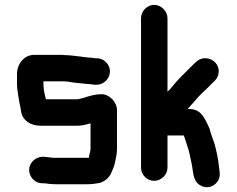

<svg xmlns="http://www.w3.org/2000/svg" viewBox="-20 -730 975 791"><path d="M398 -342C372 -342 350 -335 328 -328C323 -326 319 -325 317 -325C311 -324 303 -321 298 -321H169V-322C164 -340 159 -362 159 -383V-395H244C249 -394 253 -394 257 -394C283 -389 313 -387 340 -384C350 -384 363 -381 372 -381H379C408 -381 433 -407 433 -436C433 -465 408 -490 379 -490H372C363 -492 352 -493 343 -493C340 -494 337 -494 333 -494C327 -495 320 -496 312 -497C289 -499 270 -503 246 -503C239 -504 233 -504 226 -504H121C78 -504 50 -465 50 -425V-383C50 -363 55 -342 57 -325C59 -308 65 -288 67 -270C73 -234 106 -212 147 -212H298C320 -212 335 -217 353 -222V-118C353 -109 350 -100 348 -92C348 -89 347 -85 346 -80H198C187 -81 173 -83 162 -84H155C126 -84 100 -59 100 -30C100 -1 124 25 153 25H160C169 25 180 28 190 28C198 29 206 29 213 29H339C358 29 372 27 389 24C410 19 430 2 438 -17C443 -29 450 -43 453 -57C457 -77 462 -95 462 -118V-277C462 -309 431 -342 398 -342Z M561 -655V-39C561 -10 586 15 615 15C644 15 670 -10 670 -39V-172H737C743 -158 748 -139 753 -124C760 -107 763 -83 768 -63C777 -25 773 12 801 31C828 50 860 41 876 18C890 -3 885 -19 882 -44C879 -76 872 -107 864 -137C857 -158 848 -180 843 -201C836 -216 826 -238 817 -251C803 -271 784 -281 760 -281H753C756 -284 759 -288 762 -291C777 -307 784 -316 798 -332L816 -350C830 -362 843 -376 856 -389C869 -400 879 -412 881 -432C884 -463 859 -487 831 -490C800 -493 784 -471 767 -455L719 -407C704 -391 696 -381 682 -364L670 -352V-655C670 -684 644 -710 615 -710C586 -710 561 -684 561 -655Z"/></svg>

Font: Electronic
Style: ExHv
Weight: 900
Version: Version 1.011